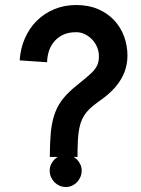

<svg xmlns="http://www.w3.org/2000/svg" viewBox="-20 -787 560 762"><path d="M385.3 -394Q364.7 -379.4 349.6 -367.2Q334.5 -355 323.7 -342Q313 -329.1 305.9 -313.7Q298.8 -298.3 294.7 -277.8Q290.5 -257.3 289.1 -229.5Q287.6 -201.7 287.6 -164.1H177.7Q177.7 -218.3 181.4 -258.3Q185.1 -298.3 195.1 -329.3Q205.1 -360.4 222.9 -385.5Q240.7 -410.6 269.5 -435.5Q282.2 -446.3 293.2 -455.1Q304.2 -463.9 314 -472.2Q323.7 -480.5 331.8 -487.3Q339.8 -494.1 346.7 -501Q359.4 -514.2 366 -528.3Q372.6 -542.5 372.6 -564Q372.6 -582 365.5 -599.4Q358.4 -616.7 345.9 -629.9Q333.5 -643.1 317.1 -651.1Q300.8 -659.2 282.7 -659.2Q249.5 -659.2 227.3 -647.5Q205.1 -635.7 191.7 -617.9Q178.2 -600.1 172.6 -579.1Q167 -558.1 167 -540L58.1 -547.4Q61 -594.2 78.6 -634.5Q96.2 -674.8 125.5 -704.1Q154.8 -733.4 194.8 -750.2Q234.9 -767.1 282.7 -767.1Q331.5 -767.1 369.4 -750.7Q407.2 -734.4 433.1 -706.5Q459 -678.7 472.4 -642.6Q485.8 -606.4 485.8 -566.9Q485.8 -515.1 460 -472.2Q434.1 -429.2 385.3 -394ZM241.2 -44.9Q228 -44.9 216.3 -50Q204.6 -55.2 195.8 -64.2Q187 -73.2 182.1 -85Q177.2 -96.7 177.2 -109.9Q177.2 -122.6 182.4 -134Q187.5 -145.5 196 -154.1Q204.6 -162.6 216.3 -167.7Q228 -172.9 241.2 -172.9Q253.9 -172.9 265.4 -167.7Q276.9 -162.6 285.4 -154.1Q293.9 -145.5 299.1 -134Q304.2 -122.6 304.2 -109.9Q304.2 -96.7 299.3 -85Q294.4 -73.2 285.9 -64.2Q277.3 -55.2 265.9 -50Q254.4 -44.9 241.2 -44.9Z"/></svg>

Font: Twentytwelve Slab
Style: TwentytwelveSlab
Weight: 700
Designer: Domenico Catapano
Version: Version 1.00 2012